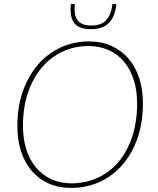

<svg xmlns="http://www.w3.org/2000/svg" viewBox="-20 -914 772 941"><path d="M65 0ZM680.5 -407.5Q680.5 -313 653.8 -236.5Q627 -160 579.8 -105.8Q532.5 -51.5 468 -22.2Q403.5 7 328 7Q268 7 219.2 -14.5Q170.5 -36 136.2 -75.5Q102 -115 83.5 -171Q65 -227 65 -295.5Q65 -390 92 -466.5Q119 -543 166.2 -597.5Q213.5 -652 277.8 -681.5Q342 -711 416.5 -711Q477 -711 525.8 -689.2Q574.5 -667.5 609 -627.8Q643.5 -588 662 -532Q680.5 -476 680.5 -407.5ZM652 -407Q652 -472 635 -524Q618 -576 587 -612.5Q556 -649 512 -668.8Q468 -688.5 413.5 -688.5Q346 -688.5 287.2 -661.2Q228.5 -634 185.2 -583.2Q142 -532.5 117.2 -460Q92.5 -387.5 92.5 -297Q92.5 -232 109.5 -180Q126.5 -128 157.8 -91.5Q189 -55 232.8 -35.2Q276.5 -15.5 330.5 -15.5Q399.5 -15.5 458.5 -42.5Q517.5 -69.5 560.5 -120.2Q603.5 -171 627.8 -243.5Q652 -316 652 -407ZM425.5 -771Q367 -771 343.8 -801.2Q320.5 -831.5 327.5 -894H347Q344.5 -869 347 -849.5Q349.5 -830 359 -816.5Q368.5 -803 385.2 -796Q402 -789 427.5 -789Q478 -789 501.8 -816.5Q525.5 -844 531 -894H550.5Q544 -832.5 514 -801.8Q484 -771 425.5 -771Z"/></svg>

Font: Lato Thin
Style: Italic
Weight: 200
Italic angle: -7°
Designer: Lukasz Dziedzic
Foundry: tyPoland Lukasz Dziedzic
Version: Version 2.007; 2014-02-27